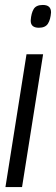

<svg xmlns="http://www.w3.org/2000/svg" viewBox="-20 -755 226 775"><path d="M153 -735Q186 -735 186 -705Q184 -676 173.5 -659.5Q163 -643 137 -643Q103 -643 104 -673Q106 -702 116 -718.5Q126 -735 153 -735ZM2 0 87 -536H154L69 0Z"/></svg>

Font: Georama Condensed
Style: Italic
Weight: 400
Width: 3
Italic angle: -9°
Designer: Jean-Baptiste Levee
Foundry: Production Type
Version: Version 1.000